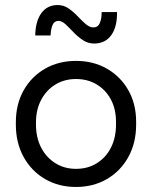

<svg xmlns="http://www.w3.org/2000/svg" viewBox="-20 -733 604 763"><path d="M282 10Q213 10 159 -21.5Q105 -53 74 -109Q43 -165 43 -238V-247Q43 -319 74 -374Q105 -429 159 -460Q213 -491 282 -491Q351 -491 405 -460Q459 -429 490 -374.5Q521 -320 521 -249V-238Q521 -165 490 -109Q459 -53 405 -21.5Q351 10 282 10ZM282 -62Q329 -62 365 -84.5Q401 -107 421 -146.5Q441 -186 441 -238V-249Q441 -299 421 -337Q401 -375 365 -397Q329 -419 282 -419Q236 -419 200 -397Q164 -375 143.5 -336Q123 -297 123 -247V-238Q123 -186 143.5 -146.5Q164 -107 200 -84.5Q236 -62 282 -62ZM354 -560Q329 -560 308.5 -574Q288 -588 271.5 -605.5Q255 -623 240.5 -636.5Q226 -650 212 -650Q196 -650 189 -634Q182 -618 181 -592H120Q121 -649 144.5 -681Q168 -713 209 -713Q233 -713 252.5 -699.5Q272 -686 288.5 -668.5Q305 -651 320.5 -637.5Q336 -624 351 -624Q369 -624 376.5 -641Q384 -658 384 -685H445Q446 -626 422 -593Q398 -560 354 -560Z"/></svg>

Font: SUSE
Style: Regular
Weight: 400
Designer: Rene Bieder
Foundry: SUSE
Version: Version 1.000